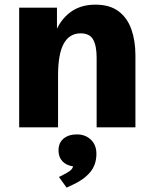

<svg xmlns="http://www.w3.org/2000/svg" viewBox="-20 -561 672 846"><path d="M64.5 0V-527.3H231V-434.6Q256.3 -485.8 298.8 -513.2Q341.3 -540.5 400.4 -540.5Q463.4 -540.5 502.2 -511.5Q541 -482.4 558.8 -431.9Q576.7 -381.3 576.7 -316.9V0H405.8V-306.6Q405.8 -359.4 390.4 -386.7Q375 -414.1 335.4 -414.1Q286.1 -414.1 261 -368.9Q235.8 -323.7 235.8 -228V0ZM273.4 265.6 239.7 218.8 252 212.9Q276.9 200.2 288.3 191.7Q299.8 183.1 301.8 171.9Q272.5 168 255.1 149.7Q237.8 131.3 237.8 101.6Q237.8 68.4 260 49.8Q282.2 31.2 318.8 31.2Q356 31.2 380.4 54.4Q404.8 77.6 404.8 116.7Q404.8 166 376.2 199Q347.7 231.9 299.8 253.4Z"/></svg>

Font: Schibsted Grotesk ExtraBold
Style: Regular
Weight: 800
Designer: Bakken & Baeck AS, Henrik Kongsvoll
Foundry: Schibsted ASA
Version: Version 1.100; ttfautohint (v1.8.4.7-5d5b);gftools[0.9.25]